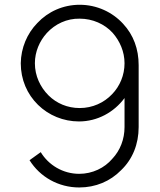

<svg xmlns="http://www.w3.org/2000/svg" viewBox="-20 -786 686 821"><path d="M106.3 -101C151 -29.2 230.2 15.6 318.8 15.6C388.5 15.6 451 -10.4 497.9 -58.3C546.9 -105.2 572.9 -169.8 572.9 -242.7V-507.3C572.9 -576 551 -636.5 506.3 -684.4C460.4 -734.4 393.8 -765.6 320.8 -765.6C250 -765.6 185.4 -736.5 139.6 -687.5C95.8 -642.7 69.8 -581.2 68.8 -515.6C68.8 -445.8 95.8 -383.3 142.7 -337.5C188.5 -292.7 251 -266.7 317.7 -266.7C396.9 -266.7 467.7 -306.2 512.5 -366.7V-242.7C512.5 -190.6 493.8 -142.7 460.4 -107.3C427.1 -67.7 375 -42.7 318.8 -42.7C249 -42.7 187.5 -80.2 154.2 -135.4ZM320.8 -706.2C376 -706.2 427.1 -683.3 461.5 -645.8C492.7 -610.4 512.5 -564.6 512.5 -515.6C512.5 -464.6 492.7 -417.7 459.4 -383.3C425 -346.9 376 -324 320.8 -324C268.8 -324 221.9 -343.8 187.5 -378.1C152.1 -413.5 129.2 -461.5 129.2 -515.6C129.2 -564.6 149 -610.4 180.2 -644.8C215.6 -683.3 265.6 -707.3 320.8 -706.2Z"/></svg>

Font: Manrope3 Light
Style: Regular
Weight: 300
Designer: Mikhail Sharanda
Foundry: Mikhail Sharanda
Version: Version 3.000;PS 003.000;hotconv 1.0.88;makeotf.lib2.5.64775